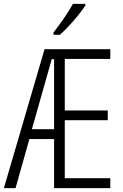

<svg xmlns="http://www.w3.org/2000/svg" viewBox="-21 -967 634 987"><path d="M546 0H257V-252H130L59 0H-1L208 -714H546V-664H312V-399H533V-349H312V-51H546ZM143 -303H257V-663H245ZM418 -939Q403 -916 380 -887.5Q357 -859 332 -832.5Q307 -806 287 -788H254V-800Q285 -840 309 -875Q333 -910 354 -947H418Z"/></svg>

Font: Noto Sans ExtraCondensed Light
Style: Regular
Weight: 300
Width: 2
Designer: Monotype Design Team
Foundry: Monotype Imaging Inc.
Version: Version 2.013; ttfautohint (v1.8.4.7-5d5b)